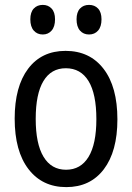

<svg xmlns="http://www.w3.org/2000/svg" viewBox="-20 -755 540 785"><path d="M40 -270Q40 -401 95 -474Q150 -547 248 -547Q347 -547 403.5 -473.5Q460 -400 460 -267Q460 -136 404.5 -63Q349 10 251 10Q153 10 96.5 -63.5Q40 -137 40 -270ZM374 -268Q374 -371 342 -423.5Q310 -476 249 -476Q189 -476 157.5 -423.5Q126 -371 126 -269Q126 -167 158 -114Q190 -61 250 -61Q310 -61 342 -113.5Q374 -166 374 -268ZM104 -676Q104 -705 118 -720Q132 -735 155 -735Q177 -735 191 -720Q205 -705 205 -676Q205 -646 191 -630Q177 -614 155 -614Q132 -614 118 -630Q104 -646 104 -676ZM293 -676Q293 -705 307 -720Q321 -735 344 -735Q367 -735 381 -720Q395 -705 395 -676Q395 -646 381 -630Q367 -614 344 -614Q321 -614 307 -630Q293 -646 293 -676Z"/></svg>

Font: Noto Sans Mono UI Cond
Style: Regular
Weight: 400
Width: 3
Monospace: yes
Designer: Monotype Design team
Foundry: Monotype Imaging Inc.
Version: Version 1.000